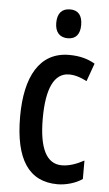

<svg xmlns="http://www.w3.org/2000/svg" viewBox="-54 -782 470 828"><g transform="rotate(5 181.0 -368.0)"><path d="M216 -746C180 -746 161 -724 161 -683C161 -643 181 -621 216 -621C251 -621 269 -643 269 -683C269 -723 252 -746 216 -746ZM227 10C261 10 304 -1 334 -22V-102C301 -84 269 -73 238 -73C172 -73 139 -138 139 -267C139 -398 172 -466 236 -466C261 -466 286 -458 313 -444L341 -522C310 -540 275 -550 229 -550C101 -550 41 -440 41 -267C41 -81 103 10 227 10Z"/></g></svg>

Font: Noto Sans Lao ExtraCondensed Medium
Style: Regular
Weight: 500
Width: 2
Designer: Monotype Design Team
Foundry: Monotype Imaging Inc.
Version: Version 2.003